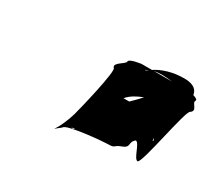

<svg xmlns="http://www.w3.org/2000/svg" viewBox="-85 -1001 769 694"><g transform="rotate(30 299.5 -654.0)"><path d="M271 -756C287 -756 237 -555 232 -538C222 -505 208 -476 200 -464C191 -452 197 -459 219 -476C224 -493 371 -506 389 -506C424 -506 407 -512 439 -524C472 -536 449 -550 472 -568C488 -568 499 -506 515 -506C532 -506 575 -756 591 -756C613 -772 579 -787 587 -800C591 -806 581 -811 570 -814C566 -843 539 -850 512 -850C464 -850 424 -837 395 -818H352C352 -818 303 -812 303 -800C303 -788 259 -773 271 -756ZM260 -496C258 -493 255 -491 252 -491C244 -491 249 -493 260 -496ZM376 -806C379 -808 383 -810 387 -812L379 -806C371 -800 378 -814 376 -806ZM357 -678C373 -697 396 -709 420 -718C407 -704 394 -690 381 -678ZM403 -818C421 -822 447 -822 479 -818ZM477 -795H480C478 -795 476 -795 477 -795ZM524 -609C525 -606 527 -604 528 -601C525 -592 525 -598 524 -609Z"/></g></svg>

Font: bitstorm
Style: extobl
Weight: 400
Version: Version 0.2